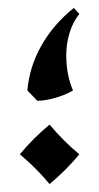

<svg xmlns="http://www.w3.org/2000/svg" viewBox="-20 -444 250 484"><path d="M180 -409Q164 -389 155.5 -361.5Q147 -334 147 -305Q147 -255 164 -216Q146 -205 120 -197.5Q94 -190 74 -190L49 -216Q54 -275 84 -328.5Q114 -382 166 -424ZM180 -55Q146 -14 105 20Q71 -21 30 -55Q64 -96 105 -130Q139 -89 180 -55Z"/></svg>

Font: Mirza
Style: Regular
Weight: 400
Designer: Arabic design by Kourosh Beigpour, Latin design by Eduardo Tunni, engineering by Lasse Fister
Version: Version 1.0010g